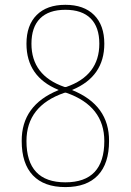

<svg xmlns="http://www.w3.org/2000/svg" viewBox="-20 -760 540 790"><path d="M244.1 -377.9Q88.9 -324.2 88.9 -179.7Q88.9 -9.8 249 -9.8Q409.2 -9.8 409.2 -179.7Q409.2 -323.2 253.9 -377.9Q249 -379.9 244.1 -377.9ZM109.4 -580.1Q109.4 -449.2 245.1 -402.3Q249 -401.4 252.9 -402.3Q388.7 -449.2 388.7 -580.1Q388.7 -648.4 353 -684.1Q317.4 -719.7 249 -719.7Q180.7 -719.7 145 -684.1Q109.4 -648.4 109.4 -580.1ZM219.7 -388.7Q220.7 -388.7 220.7 -389.6Q220.7 -390.6 219.7 -390.6Q88.9 -444.3 88.9 -580.1Q88.9 -656.2 130.9 -698.2Q172.9 -740.2 249 -740.2Q325.2 -740.2 367.2 -698.2Q409.2 -656.2 409.2 -580.1Q409.2 -445.3 278.3 -390.6Q277.3 -390.6 277.3 -389.6Q277.3 -388.7 278.3 -388.7Q429.7 -327.1 428.7 -179.7Q428.7 -86.9 382.8 -38.6Q336.9 9.8 249 9.8Q161.1 9.8 115.2 -38.6Q69.3 -86.9 69.3 -179.7Q68.4 -327.1 219.7 -388.7Z"/></svg>

Font: Rounded Mgen+ 1m thin
Style: Regular
Weight: 100
Designer: [Source Han Sans]
Ryoko NISHIZUKA  (kana & ideographs); Paul D. Hunt (Latin, Greek & Cyrillic); Wenlong ZHANG  (bopomofo
Version: Version 1.059.20150602